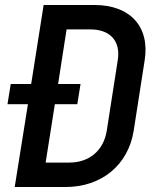

<svg xmlns="http://www.w3.org/2000/svg" viewBox="-20 -750 640 770"><path d="M39 0H243C387 0 494 -88 516 -225L560 -507C582 -642 503 -730 359 -730H155L105 -413H23L10 -332H92ZM163 -98 200 -332H290L303 -413H213L247 -632H343C423 -632 465 -584 452 -507L408 -225C395 -146 338 -98 258 -98Z"/></svg>

Font: JetBrains Mono SemiBold
Style: Italic
Weight: 472
Italic angle: -9°
Monospace: yes
Designer: Philipp Nurullin, Konstantin Bulenkov
Foundry: JetBrains
Version: Version 2.305